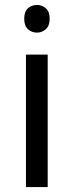

<svg xmlns="http://www.w3.org/2000/svg" viewBox="-20 -757 298 777"><path d="M130 -737Q150 -737 165.5 -723.5Q181 -710 181 -681Q181 -653 165.5 -639Q150 -625 130 -625Q108 -625 93 -639Q78 -653 78 -681Q78 -710 93 -723.5Q108 -737 130 -737ZM173 -536V0H85V-536Z"/></svg>

Font: Noto Sans Siddham
Style: Regular
Weight: 400
Designer: Monotype Design Team
Foundry: Monotype Imaging Inc.
Version: Version 2.004; ttfautohint (v1.8.4.7-5d5b)